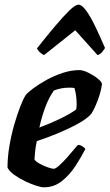

<svg xmlns="http://www.w3.org/2000/svg" viewBox="-20 -799 468 819"><path d="M167 0Q156 0 134 -7Q112 -14 87 -26Q62 -38 41 -53Q20 -68 12 -84Q12 -128 20 -175.5Q28 -223 40.5 -266.5Q53 -310 66 -343.5Q79 -377 90 -394Q99 -405 122.5 -422.5Q146 -440 178.5 -458Q211 -476 247.5 -488Q284 -500 319 -500Q334 -500 356.5 -489Q379 -478 396.5 -464Q414 -450 415 -441Q411 -408 396.5 -370Q382 -332 369 -313Q352 -293 313 -271.5Q274 -250 227 -230.5Q180 -211 137 -197Q131 -168 129.5 -150.5Q128 -133 127 -119Q132 -110 149.5 -100.5Q167 -91 184.5 -85Q202 -79 209 -79Q217 -79 233 -93.5Q249 -108 266 -127Q283 -146 296 -162Q309 -178 313 -181Q322 -181 332 -174.5Q342 -168 344 -163Q327 -130 302.5 -92Q278 -54 244.5 -27Q211 0 167 0ZM148 -255Q194 -272 236.5 -292.5Q279 -313 305 -332Q306 -337 306.5 -343Q307 -349 307 -354Q307 -390 298 -423Q291 -425 285 -425Q279 -425 273 -425Q241 -425 210 -413Q188 -382 172.5 -340Q157 -298 148 -255ZM168 -564Q158 -568 149 -577Q140 -586 138 -593Q179 -645 214.5 -687Q250 -729 275.5 -754Q301 -779 315 -779Q329 -779 347 -754.5Q365 -730 385.5 -688Q406 -646 428 -594Q423 -587 416 -577.5Q409 -568 396 -564L301 -670Z"/></svg>

Font: Texturina 72pt 72pt ExtraBold
Style: Italic
Weight: 800
Italic angle: -11°
Designer: Guillermo Torres Carreño
Foundry: Omnibus-Type
Version: Version 1.002; ttfautohint (v1.8.3)